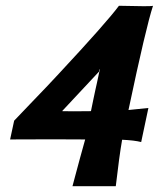

<svg xmlns="http://www.w3.org/2000/svg" viewBox="-20 -645 577 665"><path d="M510 -625Q486 -553 425 -264Q428 -264 494 -271L469 -153Q446 -159 403 -161Q393 -104 381 0H231Q234 -10 241 -37.5Q248 -65 257 -97Q266 -129 275 -162Q181 -163 15 -162L29 -227Q50 -249 82.5 -283Q115 -317 140 -343Q165 -369 185 -391Q348 -566 392 -625Q506 -622 510 -625ZM323 -397 195 -260Q222 -259 295 -260Q299 -280 303 -299Q307 -318 310 -332Q313 -346 316 -359Q319 -372 320.5 -380Q322 -388 323.5 -394.5Q325 -401 326 -404V-406Q324 -404 323 -397Z"/></svg>

Font: GFS Neohellenic Rg
Style: Bold Italic
Weight: 700
Italic angle: -12°
Designer: Designed by Takis Katsoulidis and George D. Matthiopoulos.
Foundry: Designed by Takis Katsoulidis and George D. Matthiopoulos.
Version: Version 1.0